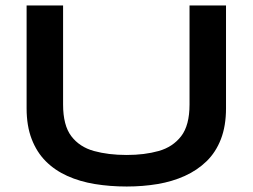

<svg xmlns="http://www.w3.org/2000/svg" viewBox="-20 -667 921 700"><path d="M671 -286V-647H804V-272Q804 -208 785.5 -160Q767 -112 733 -79Q699 -46 653.5 -25.5Q608 -5 554.5 4Q501 13 442 13Q381 13 326 4Q271 -5 225.5 -25.5Q180 -46 147 -79Q114 -112 95.5 -160Q77 -208 77 -272V-647H210V-286Q210 -210 240 -170.5Q270 -131 322.5 -116.5Q375 -102 442 -102Q507 -102 558.5 -116.5Q610 -131 640.5 -170.5Q671 -210 671 -286Z"/></svg>

Font: Syne
Style: Bold
Weight: 700
Designer: Lucas Descroix
Foundry: Bonjour Monde
Version: Version 2.200